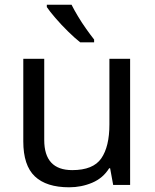

<svg xmlns="http://www.w3.org/2000/svg" viewBox="-20 -786 658 816"><path d="M533 -536V0H461L448 -71H444Q418 -29 372 -9.5Q326 10 274 10Q177 10 128 -36.5Q79 -83 79 -185V-536H168V-191Q168 -63 287 -63Q376 -63 410.5 -113Q445 -163 445 -257V-536ZM284 -766Q295 -744 311.5 -716.5Q328 -689 346.5 -663Q365 -637 380 -618V-606H321Q298 -624 269 -652.5Q240 -681 215.5 -709.5Q191 -738 179 -756V-766Z"/></svg>

Font: Noto Sans Tai Viet
Style: Regular
Weight: 400
Designer: Monotype Design Team
Foundry: Monotype Imaging Inc.
Version: Version 2.003; ttfautohint (v1.8.4.7-5d5b)